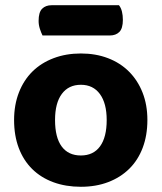

<svg xmlns="http://www.w3.org/2000/svg" viewBox="-20 -701 620 736"><path d="M545 -241Q545 -182 527 -134.5Q509 -87 475.5 -54Q442 -21 395 -3Q348 15 290 15Q232 15 184.5 -2.5Q137 -20 103.5 -53Q70 -86 52 -133.5Q34 -181 34 -241Q34 -299 52.5 -346.5Q71 -394 104.5 -427Q138 -460 185.5 -478Q233 -496 290 -496Q347 -496 394 -478Q441 -460 474.5 -426.5Q508 -393 526.5 -346Q545 -299 545 -241ZM290 -376Q243 -376 217 -341Q191 -306 191 -241Q191 -174 216.5 -139.5Q242 -105 290 -105Q338 -105 363.5 -140Q389 -175 389 -241Q389 -305 363 -340.5Q337 -376 290 -376ZM143 -565Q138 -575 133 -590Q128 -605 128 -621Q128 -654 141.5 -667.5Q155 -681 178 -681H436Q444 -671 447.5 -656.5Q451 -642 451 -625Q451 -592 437.5 -578.5Q424 -565 401 -565Z"/></svg>

Font: Baloo Tammudu 2
Style: Bold
Weight: 700
Designer: Maithili Shingre, Omkar Shende and Ek Type
Foundry: Ek Type
Version: Version 1.640;hotconv 1.0.111;makeotfexe 2.5.65597; ttfautoh